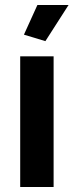

<svg xmlns="http://www.w3.org/2000/svg" viewBox="-20 -750 295 770"><path d="M162 -585 76 -611 130 -730H255ZM61 0V-524H195V0Z"/></svg>

Font: IngvarSans
Style: Bold
Weight: 700
Version: Version 3.000